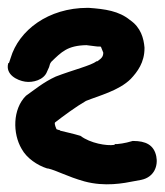

<svg xmlns="http://www.w3.org/2000/svg" viewBox="-25 -739 420 489"><path d="M-4 -578C-12 -549 19 -534 39 -531C58 -528 87 -535 95 -557L100 -568C102 -575 102 -577 106 -582C132 -607 147 -623 195 -624L219 -621C225 -620 228 -621 232 -620L238 -605C238 -596 235 -591 223 -583H221C207 -572 161 -561 117 -544C86 -530 61 -509 41 -495C7 -461 7 -399 30 -360C43 -336 70 -318 95 -310H97C119 -305 147 -289 190 -277C242 -263 289 -272 319 -278L335 -281C368 -288 378 -317 373 -341C367 -370 346 -380 314 -380H313L298 -376C289 -374 283 -373 273 -372H268L266 -370C247 -367 205 -374 180 -393C160 -399 145 -402 129 -406L126 -408H124C123 -409 120 -409 119 -410C118 -412 113 -423 115 -427C137 -444 168 -467 194 -482C226 -495 278 -508 308 -538C325 -556 343 -580 343 -616V-618C341 -641 334 -669 306 -688C278 -711 243 -716 201 -719H198C98 -719 23 -662 2 -591L-2 -579Z"/></svg>

Font: Stray Cat
Style: ExBlkExt
Weight: 1000
Version: Version 1.0